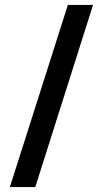

<svg xmlns="http://www.w3.org/2000/svg" viewBox="-20 -653 416 778"><path d="M20 105 255 -633H357L123 105Z"/></svg>

Font: Rasa
Style: Regular
Weight: 400
Designer: Anna Giedrys (Yrsa+Rasa design), David Brezina (Yrsa art-direction, Rasa art-direction, design)
Foundry: Rosetta Type Foundry
Version: Version 2.004